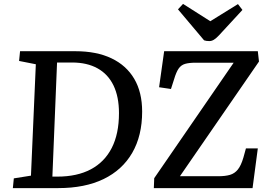

<svg xmlns="http://www.w3.org/2000/svg" viewBox="-20 -966 1382 986"><path d="M46 0 51 -50 139 -64 164 -636 78 -653 83 -703H367Q476 -703 552.5 -666.5Q629 -630 669.5 -561Q710 -492 710 -393Q710 -269 659 -181Q608 -93 512 -46.5Q416 0 279 0ZM249 -59H274Q376 -59 446.5 -96.5Q517 -134 554 -206.5Q591 -279 591 -385Q591 -469 563 -527Q535 -585 481 -615Q427 -645 350 -645H273ZM1310 -650 904 -61H1101Q1137 -61 1161 -68Q1185 -75 1201.5 -95.5Q1218 -116 1230 -157L1243 -204H1304L1277 0H770L772 -51L1180 -644H985Q951 -644 930.5 -638Q910 -632 897.5 -614Q885 -596 874 -559L858 -509L797 -518L823 -703H1304ZM894 -918 920 -946 1060 -857 1202 -945 1225 -915 1105 -785Q1090 -769 1078.5 -762Q1067 -755 1055 -755Q1046 -755 1040 -756Q1034 -757 1028 -759Z"/></svg>

Font: Literata 18pt Medium
Style: Italic
Weight: 500
Italic angle: -2°
Designer: Latin by Veronika Burian and Jose Scaglione. Greek by Irene Vlachou. Cyrillic by Vera Evstafieva
Foundry: TypeTogether
Version: Version 3.103;gftools[0.9.29]